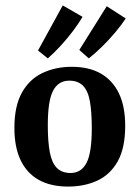

<svg xmlns="http://www.w3.org/2000/svg" viewBox="-20 -677 515 707"><path d="M318 -205Q318 -265 311 -304Q304 -343 285.5 -361.5Q267 -380 235 -380Q195 -380 175.5 -343Q156 -306 156 -216Q156 -155 163.5 -116Q171 -77 189.5 -58.5Q208 -40 240 -40Q279 -40 298.5 -77Q318 -114 318 -205ZM33 -206Q33 -287 61 -336.5Q89 -386 137 -408.5Q185 -431 244 -431Q308 -431 351.5 -406Q395 -381 418 -333Q441 -285 441 -214Q441 -132 413.5 -83Q386 -34 338.5 -12Q291 10 231 10Q167 10 123 -14.5Q79 -39 56 -87Q33 -135 33 -206ZM120 -491 211 -657 284 -615Q270 -591 248.5 -562.5Q227 -534 202.5 -507.5Q178 -481 156 -462ZM272 -493 373 -654 443 -609Q428 -586 405 -558.5Q382 -531 356 -505.5Q330 -480 307 -462Z"/></svg>

Font: Yrsa SemiBold
Style: Regular
Weight: 600
Version: Version 2.004